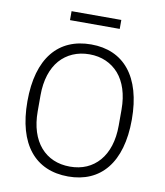

<svg xmlns="http://www.w3.org/2000/svg" viewBox="-94 -945 886 1034"><g transform="rotate(10 348.5 -428.0)"><path d="M349 12C170 12 63 -112 63 -349C63 -586 170 -710 349 -710C526 -710 634 -585 634 -349C634 -113 526 12 349 12ZM349 -42C416 -42 470 -66 509 -111C548 -156 570 -222 570 -305V-393C570 -476 548 -542 509 -587C470 -631 416 -656 349 -656C282 -656 227 -631 188 -587C149 -542 127 -476 127 -393V-305C127 -222 149 -156 188 -111C227 -66 282 -42 349 -42ZM213 -868H485V-819H213Z"/></g></svg>

Font: Plexus Sans Light
Style: Regular
Weight: 300
Version: Version 2.001;PS 002.001;hotconv 1.0.70;makeotf.lib2.5.58329